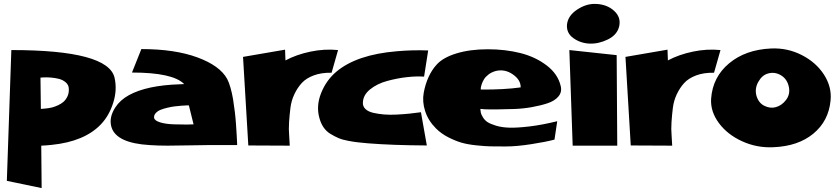

<svg xmlns="http://www.w3.org/2000/svg" viewBox="-20 -775 4279 982"><path d="M189 -218Q192 -218 197 -218.5Q202 -219 217.5 -220.5Q233 -222 246.5 -225.5Q260 -229 276.5 -236.5Q293 -244 305 -254.5Q317 -265 325 -282Q333 -299 332 -320Q332 -340 316.5 -353.5Q301 -367 280 -372Q259 -377 238 -378.5Q217 -380 202 -379L187 -378ZM38 -519Q534 -519 566 -377Q580 -315 559 -249Q538 -183 496 -139Q412 -51 244 -34Q216 -31 191 -30L193 187L15 150Z M768 -173Q770 -158 799.5 -149Q829 -140 872.5 -139Q916 -138 936.5 -138Q957 -138 970 -139L946 -236Q943 -236 936 -236Q929 -236 910 -234.5Q891 -233 874 -231Q857 -229 836 -224Q815 -219 800.5 -213Q786 -207 776.5 -196.5Q767 -186 768 -173ZM1142 -371Q1151 -354 1159 -326Q1167 -298 1172 -267.5Q1177 -237 1181 -203.5Q1185 -170 1187 -140Q1189 -110 1190.5 -85.5Q1192 -61 1192.5 -47Q1193 -33 1193 -33H1123H1121H1046Q1010 -33 947.5 -31.5Q885 -30 836 -30Q787 -30 745 -33Q578 -43 551 -122Q538 -162 558 -204.5Q578 -247 618 -275Q699 -331 860 -342Q889 -344 922 -345Q864 -404 655 -404L703 -524Q874 -524 989.5 -481.5Q1105 -439 1142 -371Z M1440 -466Q1496 -496 1568 -511Q1640 -526 1709 -519L1676 -403Q1624 -404 1585 -389.5Q1546 -375 1523.5 -350.5Q1501 -326 1485.5 -293Q1470 -260 1465.5 -224Q1461 -188 1458.5 -151Q1456 -114 1459 -81L1462 -30L1250 -31L1223 -484L1438 -521Z M1836 -250Q1835 -231 1849 -217.5Q1863 -204 1889 -198Q1915 -192 1944.5 -189.5Q1974 -187 2010.5 -189Q2047 -191 2075.5 -194Q2104 -197 2133 -201L2163 -31Q1987 -32 1862 -42Q1831 -45 1811.5 -47Q1792 -49 1762 -54.5Q1732 -60 1712 -68.5Q1692 -77 1670.5 -90Q1649 -103 1635 -123.5Q1621 -144 1614 -170Q1596 -232 1622 -298Q1648 -364 1700 -408Q1804 -496 2011 -513Q2091 -520 2170 -517L2149 -383Q2112 -386 2062 -380.5Q2012 -375 1960.5 -361Q1909 -347 1873 -318Q1837 -289 1836 -250Z M2516 -412Q2494 -406 2478.5 -394Q2463 -382 2455.5 -369.5Q2448 -357 2444 -345Q2440 -333 2439 -325V-317Q2556 -316 2643 -328Q2644 -366 2603 -394.5Q2562 -423 2516 -412ZM2437 -218Q2437 -217 2437 -215Q2438 -205 2439.5 -197.5Q2441 -190 2450 -175Q2459 -160 2473.5 -150.5Q2488 -141 2517.5 -132Q2547 -123 2587 -122Q2627 -121 2689.5 -128.5Q2752 -136 2830 -155L2816 -61Q2771 -49 2696.5 -37.5Q2622 -26 2569 -26Q2563 -26 2551 -26Q2510 -26 2486 -26.5Q2462 -27 2417.5 -31.5Q2373 -36 2341.5 -45Q2310 -54 2273.5 -72.5Q2237 -91 2210 -118Q2170 -158 2154.5 -206.5Q2139 -255 2147 -299.5Q2155 -344 2172 -381Q2189 -418 2212 -443Q2244 -480 2313.5 -501.5Q2383 -523 2475 -523Q2565 -523 2642 -503.5Q2719 -484 2776.5 -440Q2834 -396 2848 -334Q2855 -304 2836 -281.5Q2817 -259 2781 -247Q2745 -235 2700 -227Q2655 -219 2609 -217.5Q2563 -216 2524.5 -215.5Q2486 -215 2461 -216Z M2909 -30 2892 -519 3134 -493 3137 -30ZM3147 -641Q3137 -597 3089.5 -573.5Q3042 -550 2995 -552Q2949 -554 2912.5 -580Q2876 -606 2880 -650Q2885 -695 2932 -726Q2979 -757 3027 -755Q3084 -753 3120.5 -720Q3157 -687 3147 -641Z M3396 -466Q3452 -496 3524 -511Q3596 -526 3665 -519L3632 -403Q3580 -404 3541 -389.5Q3502 -375 3479.5 -350.5Q3457 -326 3441.5 -293Q3426 -260 3421.5 -224Q3417 -188 3414.5 -151Q3412 -114 3415 -81L3418 -30L3206 -31L3179 -484L3394 -521Z M3923 -527Q4007 -531 4080.5 -493.5Q4154 -456 4194.5 -393Q4235 -330 4228 -261Q4218 -156 4140 -91.5Q4062 -27 3935 -22Q3851 -18 3775.5 -52.5Q3700 -87 3656.5 -146Q3613 -205 3617 -270Q3625 -381 3709 -451Q3793 -521 3923 -527ZM3948 -227Q3978 -235 4000 -263.5Q4022 -292 4015 -329Q4007 -370 3975 -389.5Q3943 -409 3908 -399Q3878 -391 3858.5 -356.5Q3839 -322 3849 -285Q3860 -248 3890 -233.5Q3920 -219 3948 -227Z"/></svg>

Font: LONDON PRESLEY
Style: Regular
Weight: 400
Version: Version 001.000